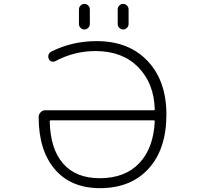

<svg xmlns="http://www.w3.org/2000/svg" viewBox="-20 -974 1040 982"><path d="M771.5 -354.5Q771.5 -358.4 766.6 -358.4H239.3Q234.4 -358.4 234.4 -354.5Q237.3 -212.9 301.8 -138.7Q367.2 -62.5 490.2 -62.5Q620.1 -62.5 693.4 -140.6Q765.6 -217.8 771.5 -354.5ZM766.6 -410.2Q771.5 -410.2 771.5 -415Q767.6 -548.8 686.5 -630.9Q605.5 -712.9 468.8 -712.9Q359.4 -712.9 262.7 -661.1Q252.9 -656.2 243.2 -659.7Q233.4 -663.1 229.5 -672.9Q224.6 -683.6 228.5 -694.3Q232.4 -705.1 242.2 -710Q348.6 -763.7 474.6 -763.7Q638.7 -763.7 734.9 -662.1Q831.1 -560.5 831.1 -387.7Q831.1 -211.9 740.2 -111.8Q649.4 -11.7 491.2 -11.7Q342.8 -11.7 260.3 -108.4Q177.7 -205.1 177.7 -376Q177.7 -389.6 188 -399.9Q198.2 -410.2 211.9 -410.2ZM383.8 -851.6V-925.8Q383.8 -937.5 392.1 -945.8Q400.4 -954.1 411.6 -954.1Q422.9 -954.1 431.2 -945.8Q439.5 -937.5 439.5 -925.8V-851.6Q439.5 -839.8 431.2 -831.5Q422.9 -823.2 411.6 -823.2Q400.4 -823.2 392.1 -831.5Q383.8 -839.8 383.8 -851.6ZM582 -851.6V-925.8Q582 -937.5 590.3 -945.8Q598.6 -954.1 609.9 -954.1Q621.1 -954.1 629.4 -945.8Q637.7 -937.5 637.7 -925.8V-851.6Q637.7 -839.8 629.4 -831.5Q621.1 -823.2 609.9 -823.2Q598.6 -823.2 590.3 -831.5Q582 -839.8 582 -851.6Z"/></svg>

Font: Gen Jyuu Gothic L Monospace Light
Style: Regular
Weight: 300
Designer: [Source Han Sans]
Ryoko NISHIZUKA  (kana & ideographs); Paul D. Hunt (Latin, Greek & Cyrillic); Wenlong ZHANG  (bopomofo
Version: Version 1.002.20150607